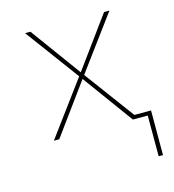

<svg xmlns="http://www.w3.org/2000/svg" viewBox="-107 -610 814 897"><g transform="rotate(-15 300.0 -161.5)"><path d="M550 197V0H478L300 -244L122 0H96L288 -260L96 -520H122L300 -276L478 -520H504L312 -260L491 -18V-19H571V197Z"/></g></svg>

Font: Iosevka Aile Thin
Style: Regular
Weight: 100
Designer: Belleve Invis
Foundry: Belleve Invis
Version: Version 31.1.0; ttfautohint (v1.8.4)